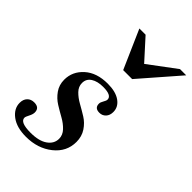

<svg xmlns="http://www.w3.org/2000/svg" viewBox="-233 -840 939 939"><g transform="rotate(45 236.5 -370.5)"><path d="M235 -454Q290 -454 321 -432Q352 -410 352 -375Q352 -352 339 -338Q326 -324 306 -324Q273 -324 273 -354Q273 -364 281 -377Q289 -390 289 -398Q289 -427 230 -427Q191 -427 167 -411.5Q143 -396 143 -367Q143 -342 162 -322.5Q181 -303 208 -288Q235 -273 262.5 -256Q290 -239 309 -210.5Q328 -182 328 -144Q328 -76 272 -31.5Q216 13 135 13Q71 13 33.5 -15Q-4 -43 -4 -83Q-4 -107 9.5 -121Q23 -135 45 -135Q82 -135 82 -102Q82 -89 73 -72Q64 -55 64 -48Q64 -17 137 -17Q195 -17 226 -39Q257 -61 257 -95Q257 -121 237.5 -141.5Q218 -162 191 -177Q164 -192 136.5 -209Q109 -226 89.5 -253.5Q70 -281 70 -317Q70 -374 114.5 -414Q159 -454 235 -454ZM434 -754H477L303 -554H241L153 -754H196L292 -648Z"/></g></svg>

Font: Libre Bodoni
Style: Italic
Weight: 400
Italic angle: -13°
Designer: Pablo Impallari, Rodrigo Fuenzalida
Foundry: Pablo Impallari, Rodrigo Fuenzalida
Version: Version 1.001